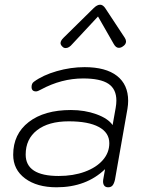

<svg xmlns="http://www.w3.org/2000/svg" viewBox="-20 -785 628 815"><path d="M36 -128Q36 -216 102 -267Q168 -318 281 -318Q340 -318 389.5 -300Q439 -282 458 -254L471 -327Q474 -344 474 -358Q474 -407 440 -429.5Q406 -452 333 -452Q241 -452 154 -405Q140 -397 133 -397Q114 -397 114 -416Q114 -431 124 -438Q162 -466 221 -483Q280 -500 339 -500Q429 -500 476.5 -463Q524 -426 524 -357Q524 -341 521 -323L468 -22Q464 -5 457.5 2.5Q451 10 439 10Q427 10 421.5 1.5Q416 -7 418 -22L426 -67Q346 10 220 10Q137 10 86.5 -27.5Q36 -65 36 -128ZM444 -177Q444 -222 399.5 -246Q355 -270 272 -270Q186 -270 137.5 -232.5Q89 -195 89 -129Q89 -38 229 -38Q291 -38 340 -56Q389 -74 416.5 -105.5Q444 -137 444 -177ZM237 -602Q237 -612 249 -624L377 -750Q392 -765 405 -765Q417 -765 427 -750L510 -624Q515 -616 515 -609Q515 -596 500 -587Q493 -582 484 -582Q472 -582 463 -598L396 -715L287 -598Q273 -581 259 -581Q251 -581 246 -586Q237 -594 237 -602Z"/></svg>

Font: Kodchasan ExtraLight
Style: Italic
Weight: 275
Italic angle: -10°
Version: Version 1.000; ttfautohint (v1.6)